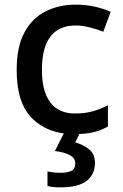

<svg xmlns="http://www.w3.org/2000/svg" viewBox="-20 -569 530 829"><path d="M300 10Q188 10 120 -56.5Q52 -123 52 -266Q52 -366 85 -428Q118 -490 176 -519.5Q234 -549 308 -549Q353 -549 392.5 -539.5Q432 -530 458 -518L426 -432Q398 -443 366.5 -451Q335 -459 307 -459Q161 -459 161 -267Q161 -175 197 -127Q233 -79 303 -79Q348 -79 382.5 -89Q417 -99 446 -115V-23Q417 -6 383 2Q349 10 300 10ZM390 134Q390 184 354 212Q318 240 241 240Q207 240 185 234V171Q210 177 243 177Q272 177 288.5 168.5Q305 160 305 137Q305 113 281 100.5Q257 88 217 83L259 0H327L305 46Q339 55 364.5 75.5Q390 96 390 134Z"/></svg>

Font: Noto Sans Ol Chiki Medium
Style: Regular
Weight: 500
Designer: Monotype Design Team, Lewis McGuffie
Foundry: Monotype Imaging Inc.
Version: Version 2.003; ttfautohint (v1.8.4.7-5d5b)